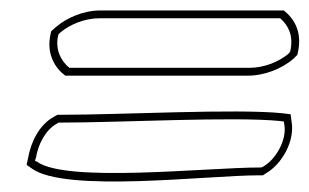

<svg xmlns="http://www.w3.org/2000/svg" viewBox="-20 -458 593 368"><path d="M31 -142 41 -135C106 -88 377 -122 477 -122H484L490 -126C521 -144 545 -188 539 -224L537 -239L521 -241C431 -250 214 -238 97 -238H90L83 -234C54 -218 39 -184 34 -156ZM76 -388C70 -354 85 -328 105 -313H455C488 -313 521 -327 542 -345L550 -353L552 -363C558 -398 544 -422 524 -438H173C140 -438 108 -424 87 -406L78 -398ZM47 -150 49 -156C53 -181 67 -209 89 -221L92 -223H94C211 -223 430 -235 517 -226L524 -225L525 -219C530 -190 509 -153 485 -139L481 -137H479C376 -137 108 -107 51 -148ZM91 -388 92 -392 96 -396C114 -411 142 -423 171 -423H517C533 -409 542 -390 537 -363L536 -359L533 -355C515 -340 487 -328 458 -328H113C97 -341 86 -362 91 -388Z"/></svg>

Font: Snowfall
Style: BlkOlObl
Weight: 900
Designer: Jasper
Foundry: Cannot Into Space Fonts
Version: Version 0.9